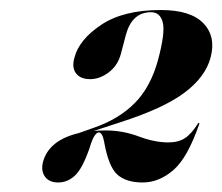

<svg xmlns="http://www.w3.org/2000/svg" viewBox="-20 -730 455 393"><path d="M68 -398.5Q80 -443 141 -457.5L172 -468.5Q223 -486 255.8 -519Q288.5 -552 303.5 -607.5Q318.5 -663 313.2 -684Q308 -705 289 -705Q250 -705 237.5 -658L227.5 -620Q221.5 -596.5 203 -582.2Q184.5 -568 164.5 -568Q144.5 -568 135.5 -580Q126.5 -592 132.5 -612.5Q142 -649 187.2 -679.2Q232.5 -709.5 309 -709.5Q370.5 -709.5 396.5 -682.2Q422.5 -655 411 -612Q400.5 -572.5 357.5 -540.2Q314.5 -508 225.5 -479.5L172 -462Q184 -463 196.5 -463Q231 -463 263.8 -450.8Q296.5 -438.5 324.5 -438.5Q345 -438.5 358.5 -447.2Q372 -456 385 -477Q386.5 -479 387 -478.5Q388.5 -478.5 388 -476.5Q364 -407 334.8 -381.8Q305.5 -356.5 272 -356.5Q238 -356.5 220 -372.8Q202 -389 193 -440.5Q189.5 -459 182 -459Q178.5 -459 173.8 -452.5Q169 -446 163.5 -427.5Q149 -385.5 133.8 -371Q118.5 -356.5 99 -356.5Q80.5 -356.5 72 -368.5Q63.5 -380.5 68 -398.5Z"/></svg>

Font: Fraunces 144pt S000
Style: Bold Italic
Weight: 700
Italic angle: -16°
Version: Version 1.000; ttfautohint (v1.8.3)